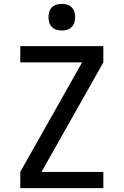

<svg xmlns="http://www.w3.org/2000/svg" viewBox="-20 -974 640 994"><path d="M85 0V-84L405 -651H85V-735H515V-651L195 -84H515V0ZM300 -816Q286 -816 272.5 -820Q259 -824 249 -834Q239 -844 235 -857.5Q231 -871 231 -885Q231 -899 235 -912.5Q239 -926 249 -936Q259 -946 272.5 -950Q286 -954 300 -954Q314 -954 327.5 -950Q341 -946 351 -936Q361 -926 365 -912.5Q369 -899 369 -885Q369 -871 365 -857.5Q361 -844 351 -834Q341 -824 327.5 -820Q314 -816 300 -816Z"/></svg>

Font: Zed Mono Medium Extended
Style: Regular
Weight: 500
Width: 7
Monospace: yes
Designer: Belleve Invis
Foundry: Belleve Invis
Version: Version 1.0.0; ttfautohint (v1.8.4)